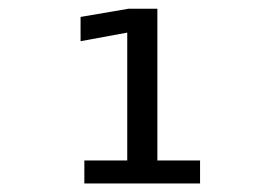

<svg xmlns="http://www.w3.org/2000/svg" viewBox="-20 -975 642 448"><path d="M176.8 -546.9H446.8V-600.6H347.2V-954.6H279.8L168 -935.5V-878.9L276.9 -898.9V-600.6H176.8Z"/></svg>

Font: Hack
Style: Regular
Weight: 400
Monospace: yes
Designer: Christopher Simpkins
Foundry: Christopher Simpkins
Version: Version 2.010